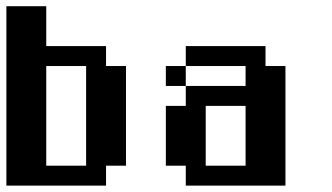

<svg xmlns="http://www.w3.org/2000/svg" viewBox="-20 -582 1040 602"><path d="M312.5 0V-62.5H375V-375H312.5V-437.5H125V-562.5H0V0ZM125 -62.5V-375H250V-62.5Z M875 0V-375H812.5V-437.5H562.5V-375H500V-312.5H562.5V-250H500V-62.5H562.5V0ZM750 -312.5H562.5V-375H750ZM625 -62.5V-250H750V-62.5Z"/></svg>

Font: Chicago Kare
Style: Regular
Weight: 400
Designer: Duane King
Version: Version 1.001;hotconv 1.0.109;makeotfexe 2.5.65596